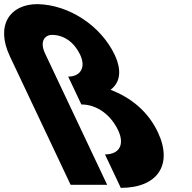

<svg xmlns="http://www.w3.org/2000/svg" viewBox="-252 -895 928 930"><path d="M333.1 15C511.1 15 587.1 -97 512.5 -255C464.7 -356 381 -423 283.5 -460C328.5 -494 340.5 -551 303.2 -630C237.9 -768 84.8 -872 -70.6 -875C-204.6 -875 -275 -772 -204 -622L-127.5 -460L-63.6 -325L90 0H267L-33.7 -636C-61.6 -695 -34.2 -726 -0.2 -726C57.8 -726 107.8 -690 136.2 -630C166 -567 136.3 -524 78.3 -524L142.1 -389C218.1 -389 285.2 -338 320.2 -264C353.3 -194 325.5 -147 256.5 -147Z"/></svg>

Font: Hussar
Style: BdOpOblFive
Weight: 700
Foundry: Cannot Into Space Fonts
Version: Version 2.00